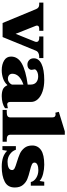

<svg xmlns="http://www.w3.org/2000/svg" viewBox="703 -1460 767 2213"><g transform="rotate(90 1086.5 -353.5)"><path d="M85 -386Q70 -422 34 -422H10V-470H335V-422H311Q275 -422 275 -397Q275 -388 279 -379L370 -150L459 -371Q463 -380 463 -390Q463 -406 450.5 -414Q438 -422 424 -422H400V-470H649V-422H632Q610 -422 591 -412.5Q572 -403 564 -383L407 0H245Z M632 -97Q632 -176 712.5 -221.5Q793 -267 955 -289V-322Q955 -366 928.5 -388Q902 -410 860 -410Q837 -410 818.5 -403.5Q800 -397 789.5 -387.5Q779 -378 779 -370Q779 -365 782 -353.5Q785 -342 785 -335Q785 -314 769 -300Q753 -286 722 -286Q695 -286 673.5 -305.5Q652 -325 652 -360Q652 -417 717 -448.5Q782 -480 903 -480Q976 -480 1033.5 -460.5Q1091 -441 1123 -406.5Q1155 -372 1155 -328V-89Q1155 -53 1184 -53Q1193 -53 1206.5 -56.5Q1220 -60 1227 -61V-28Q1203 -10 1166 0Q1129 10 1088 10Q1041 10 1010.5 -3Q980 -16 963 -54H959Q930 -21 884 -5.5Q838 10 790 10Q723 10 677.5 -17.5Q632 -45 632 -97ZM955 -107V-240Q830 -196 830 -112Q830 -89 846 -75Q862 -61 890 -61Q908 -61 926.5 -73Q945 -85 955 -107Z M1247 -48H1279Q1333 -48 1333 -88V-574Q1333 -594 1323 -602.5Q1313 -611 1298 -611Q1293 -611 1279 -608L1269 -648L1494 -717H1533V-89Q1533 -48 1587 -48H1614V0H1247Z M1718 -52 1709 2H1664V-153H1706Q1719 -112 1757.5 -84.5Q1796 -57 1844 -57Q1887 -57 1913.5 -69.5Q1940 -82 1940 -110Q1940 -128 1918.5 -139Q1897 -150 1849 -164Q1790 -182 1752 -199Q1714 -216 1685.5 -251Q1657 -286 1657 -342Q1657 -407 1710.5 -443.5Q1764 -480 1879 -480Q1931 -480 1984.5 -466.5Q2038 -453 2066 -426L2075 -480H2120V-325H2078Q2070 -363 2030.5 -387.5Q1991 -412 1941 -412Q1902 -412 1878 -400.5Q1854 -389 1854 -367Q1854 -348 1875.5 -337.5Q1897 -327 1946 -315Q2004 -301 2043.5 -285Q2083 -269 2112 -234Q2141 -199 2141 -140Q2141 -59 2074 -24.5Q2007 10 1902 10Q1840 10 1795 -5Q1750 -20 1718 -52Z"/></g></svg>

Font: Taviraj Black
Style: Regular
Weight: 900
Designer: Katatrad Team
Foundry: CadsonDemak
Version: Version 1.030